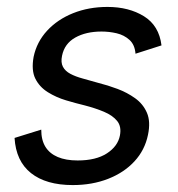

<svg xmlns="http://www.w3.org/2000/svg" viewBox="-20 -527 515 554"><path d="M99 -153Q99 -123 111 -103.5Q123 -84 146.5 -74Q170 -64 204 -64Q257 -64 288.5 -84.5Q320 -105 326 -136Q331 -162 318 -178Q305 -194 280 -204.5Q255 -215 224 -223Q199 -229 170.5 -237.5Q142 -246 118 -261Q94 -276 82 -300Q70 -324 77 -363Q86 -406 116 -438.5Q146 -471 191 -489Q236 -507 290 -507Q352 -507 395.5 -480Q439 -453 446 -396L371 -372Q369 -398 353.5 -412Q338 -426 316.5 -431Q295 -436 273 -436Q228 -436 197 -418.5Q166 -401 159 -366Q155 -347 161.5 -334.5Q168 -322 183 -314Q198 -306 218.5 -300.5Q239 -295 263 -288Q291 -281 319 -270.5Q347 -260 370 -243.5Q393 -227 404 -201.5Q415 -176 407 -138Q398 -94 368 -61.5Q338 -29 292 -11Q246 7 190 7Q113 7 69.5 -27.5Q26 -62 22 -129Z"/></svg>

Font: Albert Sans
Style: Italic
Weight: 400
Italic angle: -11.25°
Designer: Andreas Rasmussen
Foundry: a.Foundry
Version: Version 1.025